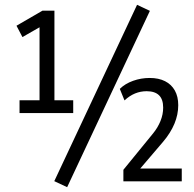

<svg xmlns="http://www.w3.org/2000/svg" viewBox="-20 -749 802 793"><path d="M60.7 -282V-334.9H143.3V-650.4H167.9L72.7 -595.9L48.1 -642.7L155.5 -705H204.8V-334.9H282.4V-282ZM257.3 24.1 204.2 -0.8 546.1 -729.1 599.1 -704.2ZM489.6 0V-47.7L612 -197.7Q631.5 -221.5 642.7 -248.9Q653.9 -276.3 653.9 -304.5Q653.9 -339 636.7 -355.6Q619.5 -372.3 585.6 -372.3Q560.5 -372.3 537.8 -363Q515.2 -353.7 494.2 -334.3L474.8 -381.9Q496.6 -403.4 529.6 -415.2Q562.5 -427 598.2 -427Q635.6 -427 661.8 -413.6Q688.1 -400.3 702.1 -375.2Q716.2 -350.1 716.2 -314.7Q716.2 -275.9 700.4 -237.9Q684.5 -199.8 653.4 -163.2L547.1 -38.7L546.4 -52.9H730.7V0Z"/></svg>

Font: Nunito Sans 12pt ExtraLight Condensed
Style: Regular
Weight: 200
Width: 3
Version: Version 3.101;gftools[0.9.27]